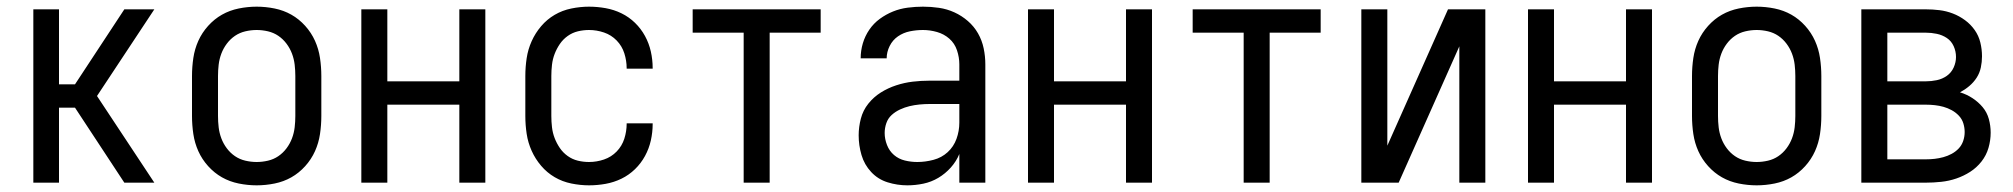

<svg xmlns="http://www.w3.org/2000/svg" viewBox="-20 -548 6040 576"><path d="M80 0V-520H157V-295H205L353 -520H443L271 -260L443 0H353L205 -225H157V0Z M750 8Q723 8 696 2.5Q669 -3 646 -16Q623 -29 604.5 -49.5Q586 -70 575 -94.5Q564 -119 560 -146Q556 -173 556 -200V-320Q556 -347 560 -374Q564 -401 575 -425.5Q586 -450 604.5 -470.5Q623 -491 646 -504Q669 -517 696 -522.5Q723 -528 750 -528Q777 -528 804 -522.5Q831 -517 854 -504Q877 -491 895.5 -470.5Q914 -450 925 -425.5Q936 -401 940 -374Q944 -347 944 -320V-200Q944 -173 940 -146Q936 -119 925 -94.5Q914 -70 895.5 -49.5Q877 -29 854 -16Q831 -3 804 2.5Q777 8 750 8ZM750 -62Q767 -62 784 -66Q801 -70 815 -79.5Q829 -89 839.5 -103Q850 -117 856 -133Q862 -149 864 -166Q866 -183 866 -200V-320Q866 -337 864 -354Q862 -371 856 -387Q850 -403 839.5 -417Q829 -431 815 -440.5Q801 -450 784 -454Q767 -458 750 -458Q733 -458 716 -454Q699 -450 685 -440.5Q671 -431 660.5 -417Q650 -403 644 -387Q638 -371 636 -354Q634 -337 634 -320V-200Q634 -183 636 -166Q638 -149 644 -133Q650 -117 660.5 -103Q671 -89 685 -79.5Q699 -70 716 -66Q733 -62 750 -62Z M1064 0V-520H1142V-304H1358V-520H1436V0H1358V-234H1142V0Z M1747 8Q1721 8 1694 2.5Q1667 -3 1644 -16.5Q1621 -30 1603.5 -50.5Q1586 -71 1575 -95.5Q1564 -120 1560 -146.5Q1556 -173 1556 -200V-320Q1556 -347 1560 -373.5Q1564 -400 1575 -424.5Q1586 -449 1603.5 -469.5Q1621 -490 1644 -503.5Q1667 -517 1694 -522.5Q1721 -528 1747 -528Q1772 -528 1797 -523.5Q1822 -519 1844.5 -508Q1867 -497 1885 -479.5Q1903 -462 1915 -440Q1927 -418 1932.5 -393.5Q1938 -369 1938 -344V-342H1860V-343Q1860 -366 1853 -388Q1846 -410 1830 -426.5Q1814 -443 1792 -450.5Q1770 -458 1747 -458Q1730 -458 1713.5 -454Q1697 -450 1683 -440Q1669 -430 1659.5 -416Q1650 -402 1644 -386.5Q1638 -371 1636 -354Q1634 -337 1634 -320V-200Q1634 -183 1636 -166Q1638 -149 1644 -133.5Q1650 -118 1659.5 -104Q1669 -90 1683 -80Q1697 -70 1713.5 -66Q1730 -62 1747 -62Q1770 -62 1792 -69.5Q1814 -77 1830 -93.5Q1846 -110 1853 -132Q1860 -154 1860 -177V-178H1938V-176Q1938 -151 1932.5 -126.5Q1927 -102 1915 -80Q1903 -58 1885 -40.5Q1867 -23 1844.5 -12Q1822 -1 1797 3.5Q1772 8 1747 8Z M2211 0V-450H2058V-520H2442V-450H2289V0Z M2702 8Q2672 8 2643 -1Q2614 -10 2593.5 -32Q2573 -54 2564.5 -83Q2556 -112 2556 -142Q2556 -167 2562.5 -192Q2569 -217 2585 -237Q2601 -257 2622.5 -270.5Q2644 -284 2668.5 -292Q2693 -300 2718 -303Q2743 -306 2769 -306H2858V-355Q2858 -376 2851 -397Q2844 -418 2828 -432Q2812 -446 2791 -452Q2770 -458 2749 -458Q2729 -458 2709.5 -454Q2690 -450 2674 -439Q2658 -428 2649 -410Q2640 -392 2640 -373H2562Q2562 -396 2568.5 -418Q2575 -440 2588 -459Q2601 -478 2619.5 -491.5Q2638 -505 2659 -513.5Q2680 -522 2703 -525Q2726 -528 2749 -528Q2773 -528 2797 -524.5Q2821 -521 2843 -511Q2865 -501 2883.5 -485Q2902 -469 2914 -448Q2926 -427 2931 -403Q2936 -379 2936 -355V0H2858V-86Q2849 -64 2832.5 -45.5Q2816 -27 2795 -14.5Q2774 -2 2750 3Q2726 8 2702 8ZM2732 -62Q2756 -62 2780.5 -68.5Q2805 -75 2823 -91.5Q2841 -108 2849.5 -131.5Q2858 -155 2858 -180V-236H2769Q2754 -236 2738.5 -234.5Q2723 -233 2708.5 -229.5Q2694 -226 2680 -219.5Q2666 -213 2655 -203Q2644 -193 2639 -178.5Q2634 -164 2634 -149Q2634 -131 2641 -113Q2648 -95 2662 -83Q2676 -71 2694.5 -66.5Q2713 -62 2732 -62Z M3064 0V-520H3142V-304H3358V-520H3436V0H3358V-234H3142V0Z M3711 0V-450H3558V-520H3942V-450H3789V0Z M4064 0V-520H4142V-111L4324 -520H4436V0H4358V-409L4176 0Z M4564 0V-520H4642V-304H4858V-520H4936V0H4858V-234H4642V0Z M5250 8Q5223 8 5196 2.5Q5169 -3 5146 -16Q5123 -29 5104.5 -49.5Q5086 -70 5075 -94.5Q5064 -119 5060 -146Q5056 -173 5056 -200V-320Q5056 -347 5060 -374Q5064 -401 5075 -425.5Q5086 -450 5104.5 -470.5Q5123 -491 5146 -504Q5169 -517 5196 -522.5Q5223 -528 5250 -528Q5277 -528 5304 -522.5Q5331 -517 5354 -504Q5377 -491 5395.5 -470.5Q5414 -450 5425 -425.5Q5436 -401 5440 -374Q5444 -347 5444 -320V-200Q5444 -173 5440 -146Q5436 -119 5425 -94.5Q5414 -70 5395.5 -49.5Q5377 -29 5354 -16Q5331 -3 5304 2.5Q5277 8 5250 8ZM5250 -62Q5267 -62 5284 -66Q5301 -70 5315 -79.5Q5329 -89 5339.5 -103Q5350 -117 5356 -133Q5362 -149 5364 -166Q5366 -183 5366 -200V-320Q5366 -337 5364 -354Q5362 -371 5356 -387Q5350 -403 5339.5 -417Q5329 -431 5315 -440.5Q5301 -450 5284 -454Q5267 -458 5250 -458Q5233 -458 5216 -454Q5199 -450 5185 -440.5Q5171 -431 5160.5 -417Q5150 -403 5144 -387Q5138 -371 5136 -354Q5134 -337 5134 -320V-200Q5134 -183 5136 -166Q5138 -149 5144 -133Q5150 -117 5160.5 -103Q5171 -89 5185 -79.5Q5199 -70 5216 -66Q5233 -62 5250 -62Z M5564 0V-520H5757Q5778 -520 5798.5 -517.5Q5819 -515 5838.5 -507.5Q5858 -500 5875 -487.5Q5892 -475 5904 -458Q5916 -441 5921 -420.5Q5926 -400 5926 -379Q5926 -362 5922.5 -345.5Q5919 -329 5910 -315Q5901 -301 5888 -290Q5875 -279 5860 -271Q5880 -265 5897.5 -253.5Q5915 -242 5928 -226.5Q5941 -211 5946.5 -191Q5952 -171 5952 -150Q5952 -127 5945.5 -104.5Q5939 -82 5924.5 -63.5Q5910 -45 5890.5 -32.5Q5871 -20 5849 -12.5Q5827 -5 5803.5 -2.5Q5780 0 5757 0ZM5642 -304H5757Q5774 -304 5790.5 -307.5Q5807 -311 5820.5 -320.5Q5834 -330 5841 -345.5Q5848 -361 5848 -377Q5848 -394 5841 -409.5Q5834 -425 5820.5 -434Q5807 -443 5790.5 -446.5Q5774 -450 5757 -450H5642ZM5642 -70H5757Q5771 -70 5784 -71.5Q5797 -73 5810 -76.5Q5823 -80 5835 -86.5Q5847 -93 5856 -102.5Q5865 -112 5869.5 -125Q5874 -138 5874 -152Q5874 -165 5870 -178Q5866 -191 5856.5 -201Q5847 -211 5835 -217.5Q5823 -224 5810.5 -227.5Q5798 -231 5784.5 -232.5Q5771 -234 5757 -234H5642Z"/></svg>

Font: Iosevka Fuck
Style: Regular
Weight: 400
Monospace: yes
Designer: Belleve Invis
Foundry: Belleve Invis
Version: Version 28.0.7; ttfautohint (v1.8.3)